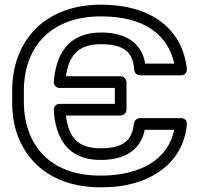

<svg xmlns="http://www.w3.org/2000/svg" viewBox="-20 -766 853 821"><path d="M412 -696C597 -696 699 -617 725 -494H601C586 -581 520 -627 412 -627C270 -627 219 -531 210 -417C209 -404 218 -390 235 -390H471V-322H235C222 -322 209 -312 210 -295C217 -181 265 -82 410 -82C519 -82 582 -128 599 -211H725C699 -82 577 -15 410 -15C240 -15 146 -93 105 -198C90 -237 82 -281 82 -332V-377C82 -573 205 -696 412 -696ZM32 -377V-332C32 -276 40 -225 58 -180C107 -56 222 35 410 35C465 35 514 29 558 16C679 -19 768 -105 779 -234C781 -254 765 -261 754 -261H578C567 -261 555 -252 553 -239C545 -168 511 -132 410 -132C307 -132 273 -184 262 -272H496C507 -272 521 -282 521 -297V-415C521 -426 511 -440 496 -440H262C274 -525 311 -577 412 -577C514 -577 549 -540 554 -467C555 -454 566 -444 579 -444H754C775 -444 780 -462 779 -472C760 -643 626 -746 412 -746C174 -746 32 -595 32 -377Z"/></svg>

Font: Asimov
Style: XWidOu
Weight: 500
Designer: Google
Version: Version 2.000980; 2014